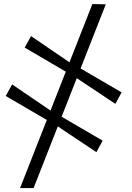

<svg xmlns="http://www.w3.org/2000/svg" viewBox="-20 -777 655 952"><path d="M79.5 155.5 438 -757 504.5 -755.5 146.5 155.5ZM458 -22.5 259.5 -155 216 -180 8.5 -301 40 -358.5 237.5 -224 277.5 -203 489 -79.5ZM552 -262 353 -394.5 310 -419.5 102.5 -541 134 -598 331 -463.5 371 -442.5 583 -319Z"/></svg>

Font: Merriweather 60pt Light
Style: Italic
Weight: 300
Italic angle: -7.8°
Version: Version 2.101